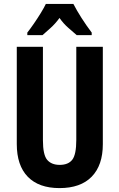

<svg xmlns="http://www.w3.org/2000/svg" viewBox="-20 -954 611 984"><path d="M507 -215Q507 -107 450 -48.5Q393 10 285 10Q179 10 122.5 -48Q66 -106 66 -216V-714H200V-236Q200 -160 222 -134.5Q244 -109 286 -109Q330 -109 350.5 -135.5Q371 -162 371 -237V-714H507ZM356 -934Q373 -901 397.5 -862.5Q422 -824 450 -787V-774H373Q356 -789 330.5 -811Q305 -833 285 -862Q264 -833 238.5 -810Q213 -787 198 -774H120V-787Q135 -806 154 -833.5Q173 -861 189.5 -888Q206 -915 215 -934Z"/></svg>

Font: Noto Sans Telugu ExtraCondensed
Style: Bold
Weight: 700
Width: 2
Designer: Jelle Bosma - Monotype Design Team
Foundry: Monotype Imaging Inc.
Version: Version 2.005; ttfautohint (v1.8.4.7-5d5b)